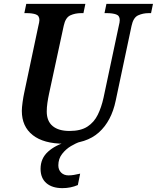

<svg xmlns="http://www.w3.org/2000/svg" viewBox="-20 -734 812 994"><path d="M312 10Q206 10 149.5 -34.5Q93 -79 93 -160Q93 -177 97 -205.5Q101 -234 105 -252L178 -597Q184 -621 184 -630Q184 -653 165.5 -659.5Q147 -666 118 -666H106L116 -714H422L412 -666H400Q369 -666 344 -654.5Q319 -643 310 -601L234 -249Q229 -226 225.5 -202Q222 -178 222 -157Q222 -107 252.5 -81.5Q283 -56 340 -56Q398 -56 432.5 -78.5Q467 -101 486 -139.5Q505 -178 516 -228L595 -600Q600 -619 600 -630Q600 -653 581 -659.5Q562 -666 533 -666H521L531 -714H772L762 -666H750Q720 -666 695 -654.5Q670 -643 661 -600L579 -213Q557 -107 492 -48.5Q427 10 312 10ZM303 240Q250 240 220 214Q190 188 190 140Q190 86 229 51Q268 16 329 0H395Q373 7 347 22.5Q321 38 301.5 63Q282 88 282 122Q282 145 296.5 159.5Q311 174 335 174Q348 174 363 171.5Q378 169 395 165L383 224Q346 240 303 240Z"/></svg>

Font: Noto Serif SemiCondensed SemiBold
Style: Italic
Weight: 600
Width: 4
Italic angle: -12°
Designer: Monotype Design Team
Foundry: Monotype Imaging Inc.
Version: Version 2.014; ttfautohint (v1.8.4.7-5d5b)